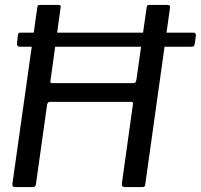

<svg xmlns="http://www.w3.org/2000/svg" viewBox="-20 -762 818 782"><path d="M773.1 -583.9Q772.1 -575.9 768.8 -573.8Q765.5 -571.7 756.3 -571.7H61.9Q54 -571.7 51.2 -576.2Q48.3 -580.7 49.3 -587.3L53 -619.4Q54.3 -625.7 56.1 -627.4Q57.8 -629 62.7 -629H768.8Q773.9 -629 776.3 -625Q778.8 -621 777.8 -615.9ZM182.6 -347Q178.5 -347 175.8 -344.1Q173.1 -341.2 171.9 -336.2L126.4 -12.1Q125.2 -4.8 121.9 -2.4Q118.7 0 110.4 0H42.7Q34.6 0 32.1 -3.4Q29.6 -6.8 30.6 -14L131.8 -730.8Q133.1 -738.2 135.1 -740.1Q137.2 -742 143 -742H218.1Q223.9 -742 226.2 -739.2Q228.6 -736.4 226.6 -729.3L185.6 -433.8Q184.6 -426.7 186.4 -425Q188.2 -423.3 194 -423.3H523.7Q529.5 -423.3 532.1 -427.3Q534.6 -431.4 535.6 -437L577.3 -732.1Q578.6 -738.4 580.8 -740.2Q583 -742 588.1 -742H663.3Q669.1 -742 671.5 -738.7Q673.8 -735.3 671.8 -726L571.7 -11.8Q570.7 -4.6 568.5 -2.3Q566.3 0 558.3 0H490.5Q482.2 0 478.7 -3.5Q475.1 -6.9 476.4 -15L521.8 -340.2Q522.8 -347 514.1 -347Z"/></svg>

Font: Libre Franklin Thin
Style: Italic
Weight: 100
Italic angle: -8°
Designer: Pablo Impallari, Rodrigo Fuenzalida, Nhung Nguyen
Foundry: Impallari Type
Version: Version 3.000